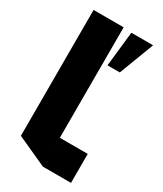

<svg xmlns="http://www.w3.org/2000/svg" viewBox="-193 -844 781 918"><g transform="rotate(30 197.0 -385.0)"><path d="M206 0 41 -75V-770H207V0ZM207 0V-160H361V0ZM231 -574 252 -766H361H372L299 -574Z"/></g></svg>

Font: Foldit
Style: Bold
Weight: 700
Version: Version 1.003